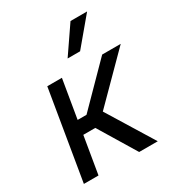

<svg xmlns="http://www.w3.org/2000/svg" viewBox="-185 -900 940 1018"><g transform="rotate(-30 285.0 -391.5)"><path d="M29.8 0H119.3L157.3 -226.9H230.8L368.3 0H482.2L308.6 -282L570.3 -545.5H456.7L225.1 -310.4H170.8L210.2 -545.5H120.7ZM287.6 -619H364L501.8 -783.4H400.2Z"/></g></svg>

Font: Margiela Sans Text
Style: Italic
Weight: 400
Italic angle: -9.39999°
Designer: Stefan Endress, Andreas Faust
Version: Version 1.100;FEAKit 1.0